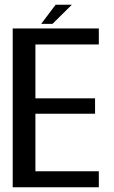

<svg xmlns="http://www.w3.org/2000/svg" viewBox="-20 -796 484 816"><path d="M34 0H400V-68H130.5V-312.5H384V-378H130.5V-607H400V-675H34ZM155 -694.5H203L285.5 -776H216.5Z"/></svg>

Font: Anybody SemiCondensed
Style: Regular
Weight: 400
Width: 4
Version: Version 1.113;gftools[0.9.25]